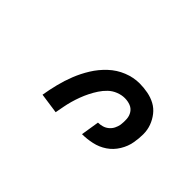

<svg xmlns="http://www.w3.org/2000/svg" viewBox="-40 -979 681 681"><g transform="rotate(45 300.0 -638.5)"><path d="M240 -497 163 -508Q168 -538 175.5 -568Q183 -598 194.5 -627Q206 -656 223 -683.5Q240 -711 264 -733.5Q288 -756 318 -768Q348 -780 378 -780Q399 -780 420 -776Q441 -772 458.5 -762.5Q476 -753 488.5 -737Q501 -721 508 -702Q515 -683 515 -661.5Q515 -640 511 -618Q507 -594 493 -571Q479 -548 457.5 -533.5Q436 -519 410.5 -513.5Q385 -508 361 -508L372 -577Q382 -577 393 -580Q404 -583 413 -590.5Q422 -598 427 -608Q432 -618 434 -629Q436 -644 435 -658.5Q434 -673 426.5 -684.5Q419 -696 406 -701Q393 -706 378 -706Q362 -706 345.5 -699.5Q329 -693 316.5 -681Q304 -669 294.5 -654.5Q285 -640 277.5 -625Q270 -610 264 -594Q258 -578 253.5 -562Q249 -546 246 -530Q243 -514 240 -498Z"/></g></svg>

Font: Iosevka Extended Oblique
Style: Regular
Weight: 400
Width: 7
Italic angle: -9°
Monospace: yes
Designer: Belleve Invis
Foundry: Belleve Invis
Version: Version 32.0.1; ttfautohint (v1.8.4)